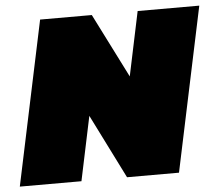

<svg xmlns="http://www.w3.org/2000/svg" viewBox="-69 -698 858 751"><g transform="rotate(-5 359.5 -322.0)"><path d="M-21 0 115 -644H318L445 -392L498 -644H740L604 0H400L274 -252L221 0Z"/></g></svg>

Font: Kanit Black
Style: Italic
Weight: 900
Italic angle: -12°
Designer: Katatrad Team
Foundry: CadsonDemak
Version: Version 2.000; ttfautohint (v1.8.3)